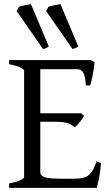

<svg xmlns="http://www.w3.org/2000/svg" viewBox="-20 -904 536 924"><path d="M435 -604Q433 -578 426.5 -545Q420 -512 414 -493H393Q391 -538 380.5 -554.5Q370 -571 353 -571H148L162 -615H418ZM384 -346Q376 -332 363 -315.5Q350 -299 339 -291Q324 -306 303.5 -312Q283 -318 242 -318H142L152 -359H371ZM466 -119Q463 -77 456.5 -46Q450 -15 446 0H24V-21Q58 -28 77 -36.5Q96 -45 96 -51V-564Q96 -570 78 -579Q60 -588 24 -595V-615H244V-595Q212 -591 193 -586.5Q174 -582 174 -575V-75Q174 -66 181 -59Q188 -52 209 -48Q230 -44 273 -44H336Q366 -44 385 -49.5Q404 -55 418 -72.5Q432 -90 445 -128ZM60 -851 71 -871Q81 -875 98.5 -878.5Q116 -882 129 -884L215 -680Q206 -675 201.5 -672.5Q197 -670 187 -668ZM202 -851 213 -871Q223 -875 241 -878.5Q259 -882 271 -884L357 -680Q348 -675 342.5 -672.5Q337 -670 329 -668Z"/></svg>

Font: ChillKai
Style: Regular
Weight: 400
Designer: ChillType
Foundry: 寒蝉字型
Version: Version 2.000